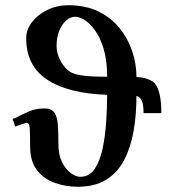

<svg xmlns="http://www.w3.org/2000/svg" viewBox="-20 -701 658 733"><path d="M528 -269Q528 -301 521.5 -316Q515 -331 501 -335Q501 -263 490 -200.5Q479 -138 454 -90Q429 -42 385.5 -15Q342 12 276 12Q232 12 190 -2.5Q148 -17 121.5 -51Q95 -85 95 -142Q95 -192 93.5 -212Q92 -232 81 -232Q80 -232 69 -228.5Q58 -225 48 -221.5Q38 -218 38 -218L28 -247L49 -255H47Q62 -263 89 -275Q116 -287 150 -287Q177 -287 188 -270.5Q199 -254 201 -223.5Q203 -193 203 -151Q203 -110 217 -82Q231 -54 250.5 -40Q270 -26 286 -26Q321 -26 341.5 -56.5Q362 -87 372 -135Q382 -183 385.5 -237.5Q389 -292 389 -339Q240 -344 160 -397Q80 -450 80 -555Q80 -588 102 -616.5Q124 -645 160.5 -663Q197 -681 241 -681Q307 -681 356 -657Q405 -633 437 -593Q469 -553 485 -504.5Q501 -456 501 -407Q522 -406 537 -401.5Q552 -397 562 -390V-391Q596 -367 596 -269ZM240 -432Q257 -418 292.5 -413Q328 -408 389 -408Q389 -471 375.5 -515Q362 -559 342.5 -585.5Q323 -612 303 -624.5Q283 -637 268 -637Q239 -637 217.5 -605Q196 -573 196 -525Q196 -500 208.5 -474Q221 -448 240 -432Z"/></svg>

Font: Libertinus Serif SemiBold
Style: Regular
Weight: 600
Designer: Philipp H. Poll, Khaled Hosny
Foundry: Caleb Maclennan
Version: Version 7.051;RELEASE